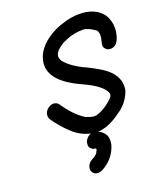

<svg xmlns="http://www.w3.org/2000/svg" viewBox="-169 -815 1001 1174"><g transform="rotate(-20 332.0 -228.5)"><path d="M305 6Q241 -8 194 -52Q140 -101 100 -160Q92 -172 92 -186Q92 -191 93 -197Q97 -215 113.5 -229Q130 -243 150 -244Q170 -244 183 -230Q240 -143 308 -100Q346 -86 354 -86Q368 -86 370.5 -86.5Q373 -87 377 -87Q441 -107 493 -163Q496 -171 498 -178V-184Q481 -240 355 -296Q179 -376 179 -483Q179 -497 182 -510Q194 -569 247 -616Q306 -666 380 -687Q433 -705 485 -705Q588 -705 637 -642Q664 -601 664 -552Q664 -533 660 -514Q645 -439 595 -439Q576 -439 564 -453Q554 -463 554 -478Q554 -481 555 -485L563 -519Q565 -529 565 -538Q565 -557 556 -572Q507 -607 476 -607Q418 -607 372 -588Q334 -573 321 -562Q317 -559 296 -542Q294 -538 290.5 -534.5Q287 -531 285.5 -528Q284 -525 282.5 -522.5Q281 -520 279 -513Q278 -507 278 -504V-501Q279 -499 279 -498Q279 -496 278 -495Q286 -478 286.5 -476.5Q287 -475 287 -474Q331 -421 417 -383Q450 -367 483 -348Q596 -286 596 -198Q596 -184 593 -169Q568 -94 497 -49Q419 8 350 11Q378 22 394 49Q402 64 402 86Q402 99 399 114Q373 200 291 242Q277 248 264 248Q238 248 227 224Q224 217 224 208Q224 204 225 200Q231 172 257 158L273 149Q275 149 285.5 140Q296 131 297 124Q303 115 304 110V108Q304 102 298 101Q297 101 289.5 100.5Q282 100 270 87Q262 79 262 65Q262 59 263 53Q266 35 283 19Q293 10 305 6Z"/></g></svg>

Font: Bad Comic
Style: Italic
Weight: 400
Italic angle: -11°
Designer: GGBotNet
Foundry: GGBotNet
Version: 0.95